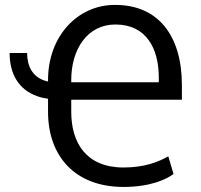

<svg xmlns="http://www.w3.org/2000/svg" viewBox="-20 -740 809 771"><path d="M476.1 10.7C587.4 10.7 651.9 -22 676.8 -41.5L655.8 -112.3C616.2 -89.8 560.1 -67.4 476.1 -67.4C325.7 -67.4 266.1 -167 266.1 -291V-339.4H710.4V-398.4C710.4 -595.2 616.7 -720.2 443.4 -720.2H439.9C293.9 -720.2 172.9 -596.7 172.9 -418.9V-412.6C167 -414.1 161.1 -415.5 155.8 -417.5C110.8 -434.1 88.9 -473.6 88.9 -527.3H18.6C18.6 -441.4 56.6 -379.9 127.4 -354.5C141.6 -349.1 156.7 -345.7 172.9 -343.3V-291C172.9 -114.3 279.8 10.7 476.1 10.7ZM266.1 -409.7V-418.9C266.1 -541.5 330.1 -641.6 443.4 -641.6C567.4 -641.6 617.7 -545.9 617.7 -427.7V-409.7Z"/></svg>

Font: Bert Sans
Style: Regular
Weight: 400
Designer: Christian Robertson (Google), Cristiano Sobral
Foundry: Google, Cristiano Sobral
Version: Version 3.101